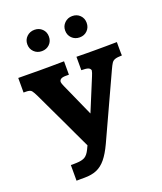

<svg xmlns="http://www.w3.org/2000/svg" viewBox="-164 -763 895 1064"><g transform="rotate(-20 283.5 -231.0)"><path d="M148.9 201.7Q139.6 201.7 125.2 201.7Q110.8 201.7 101.1 202.1V109.9Q111.3 109.9 119.9 109.9Q128.4 109.9 135.7 109.4Q167 108.4 184.1 98.4Q201.2 88.4 214.8 60.1L225.1 38.6Q225.1 38.6 213.4 13.9Q201.7 -10.7 183.3 -49.8Q165 -88.9 144.3 -133.1Q123.5 -177.2 104.5 -217Q85.4 -256.8 73.2 -283.2Q61 -309.6 59.6 -312Q47.4 -337.4 39.3 -347.4Q31.2 -357.4 6.3 -357.4H-7.8Q-7.8 -359.4 -7.8 -371.8Q-7.8 -384.3 -7.8 -400.4Q-7.8 -416.5 -7.8 -429Q-7.8 -441.4 -7.8 -443.4Q28.3 -443.4 59.6 -442.9Q90.8 -442.4 114.7 -442.4Q146.5 -442.4 182.1 -442.6Q217.8 -442.9 262.2 -443.4V-364.3H243.2Q224.1 -364.3 214.8 -358.4Q205.6 -352.5 205.6 -341.3Q205.6 -334 215.1 -313Q224.6 -292 231 -277.8L300.8 -121.6L379.4 -312Q387.7 -331.1 389.6 -344.2Q386.7 -355.5 375 -359.9Q363.3 -364.3 335.4 -364.3V-443.4Q368.2 -442.9 393.1 -442.6Q418 -442.4 443.4 -442.4Q478 -442.4 508.1 -442.6Q538.1 -442.9 573.7 -443.4Q573.7 -441.4 573.7 -429.7Q573.7 -418 573.7 -403.3Q573.7 -388.7 574 -377.2Q574.2 -365.7 574.7 -364.3Q547.4 -363.8 534.2 -359.4Q521 -355 513.7 -343.8Q506.3 -332.5 496.1 -310.1L323.2 65.9Q299.3 117.2 274.9 146.7Q250.5 176.3 220.5 189Q190.4 201.7 148.9 201.7ZM167 -538.1Q139.2 -538.1 121.1 -556.2Q103 -574.2 103 -601.1Q103 -627.9 121.6 -645.8Q140.1 -663.6 167.5 -663.6Q194.3 -663.6 212.4 -646Q230.5 -628.4 230.5 -601.1Q230.5 -573.7 212.4 -555.9Q194.3 -538.1 167 -538.1ZM390.1 -538.1Q362.3 -538.1 344.2 -556.2Q326.2 -574.2 326.2 -601.1Q326.2 -627.4 344.7 -645.5Q363.3 -663.6 390.1 -663.6Q417.5 -663.6 435.3 -645.8Q453.1 -627.9 453.1 -601.1Q453.1 -574.2 435.3 -556.2Q417.5 -538.1 390.1 -538.1Z"/></g></svg>

Font: Kameron
Style: Regular
Weight: 400
Designer: Vernon Adams
Foundry: Vernon Adams
Version: Version 1.100